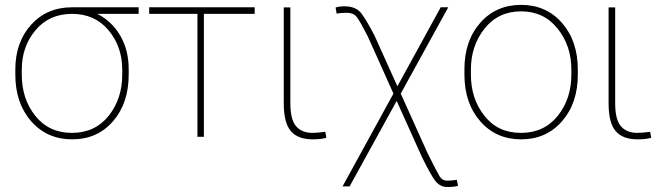

<svg xmlns="http://www.w3.org/2000/svg" viewBox="-20 -558 2695 783"><path d="M68.8 -253.9Q68.8 -154.3 124.3 -85.2Q179.7 -16.1 273.4 -16.1Q367.2 -16.1 422.9 -85.4Q478.5 -154.8 478.5 -253.9V-274.4Q478.5 -367.7 422.6 -434.6Q366.7 -501.5 273.4 -501.5H272.9Q179.7 -501 124.3 -434.1Q68.8 -367.2 68.8 -274.4ZM545.4 -501.5H377Q437 -470.7 470.9 -411.9Q504.9 -353 504.9 -275.4V-254.4Q504.9 -137.2 440.9 -63.5Q377 10.3 274.4 10.3Q171.9 10.3 107.2 -63.5Q42.5 -137.2 42.5 -253.9V-274.4Q42.5 -385.3 106.4 -456.5Q170.4 -527.8 272.9 -528.3H545.4Z M1018.6 -501.5H811.5V0H785.2V-501.5H588.4V-528.3H1018.6Z M1137.2 -136.2V-527.8H1164.1V-136.2Q1164.1 -70.3 1187.5 -43.2Q1210.9 -16.1 1254.4 -16.1Q1273.4 -16.1 1306.6 -20.5L1311 3.9Q1289.1 10.3 1255.9 10.3Q1194.3 10.3 1165.8 -23.7Q1137.2 -57.6 1137.2 -136.2Z M1385.7 -532.2Q1431.6 -532.2 1453.4 -503.7Q1475.1 -475.1 1506.8 -414.1L1600.6 -206.1L1777.3 -528.3H1808.1L1614.3 -176.3L1723.6 66.4Q1762.2 144 1772.9 161.4Q1783.7 178.7 1803.2 178.7Q1822.8 178.7 1843.3 175.3L1847.7 199.7Q1833 204.6 1803.7 204.6Q1774.4 204.6 1754.9 179.2Q1735.4 153.8 1699.2 79.1L1597.7 -146.5L1405.8 202.1H1377L1584.5 -176.3L1480 -409.2Q1449.2 -469.7 1435.5 -487.8Q1421.9 -505.9 1394 -505.9Q1366.2 -505.9 1353 -502L1348.6 -527.3Q1361.8 -532.2 1385.7 -532.2Z M1900.4 -253.9Q1900.4 -154.3 1956.1 -85Q2011.2 -15.6 2105 -16.1Q2198.7 -16.1 2254.4 -85.4Q2310.1 -154.8 2310.1 -253.9V-274.4Q2310.1 -371.1 2253.9 -441.4Q2197.8 -511.7 2105 -511.7Q2012.2 -511.7 1956.1 -441.4Q1900.4 -371.1 1900.4 -274.4ZM1874 -274.4Q1873.5 -390.6 1938 -464.4Q2002.4 -538.1 2105 -538.1Q2207.5 -538.1 2272 -464.4Q2336.4 -390.6 2336.4 -274.4V-253.9Q2336.4 -137.2 2272 -63.5Q2207.5 10.3 2105.5 10.3Q2002.9 10.3 1938.5 -63.5Q1874 -137.2 1874 -253.9Z M2461.9 -136.2V-527.8H2488.8V-136.2Q2488.8 -70.3 2512.2 -43.2Q2535.6 -16.1 2579.1 -16.1Q2598.1 -16.1 2631.3 -20.5L2635.7 3.9Q2613.8 10.3 2580.6 10.3Q2519 10.3 2490.5 -23.7Q2461.9 -57.6 2461.9 -136.2Z"/></svg>

Font: Roboto-Thin
Style: Regular
Weight: 250
Designer: Google
Version: Version 1.100141; 2013; ttfautohint (v0.94.14-c901) -l 8 -r 